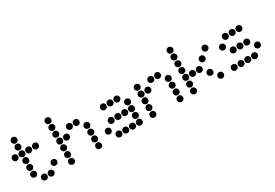

<svg xmlns="http://www.w3.org/2000/svg" viewBox="41 -1576 3517 2452"><g transform="rotate(-30 1800.0 -350.0)"><path d="M149 -695Q131 -695 118 -682Q105 -669 105 -651V-649Q105 -631 118 -618Q131 -605 149 -605H151Q169 -605 182 -618Q195 -631 195 -649V-651Q195 -669 182 -682Q169 -695 151 -695ZM149 -595Q131 -595 118 -582Q105 -569 105 -551V-549Q105 -531 118 -518Q131 -505 149 -505H151Q169 -505 182 -518Q195 -531 195 -549V-551Q195 -569 182 -582Q169 -595 151 -595ZM49 -495Q31 -495 18 -482Q5 -469 5 -451V-449Q5 -431 18 -418Q31 -405 49 -405H51Q69 -405 82 -418Q95 -431 95 -449V-451Q95 -469 82 -482Q69 -495 51 -495ZM149 -495Q131 -495 118 -482Q105 -469 105 -451V-449Q105 -431 118 -418Q131 -405 149 -405H151Q169 -405 182 -418Q195 -431 195 -449V-451Q195 -469 182 -482Q169 -495 151 -495ZM249 -495Q231 -495 218 -482Q205 -469 205 -451V-449Q205 -431 218 -418Q231 -405 249 -405H251Q269 -405 282 -418Q295 -431 295 -449V-451Q295 -469 282 -482Q269 -495 251 -495ZM349 -495Q331 -495 318 -482Q305 -469 305 -451V-449Q305 -431 318 -418Q331 -405 349 -405H351Q369 -405 382 -418Q395 -431 395 -449V-451Q395 -469 382 -482Q369 -495 351 -495ZM149 -395Q131 -395 118 -382Q105 -369 105 -351V-349Q105 -331 118 -318Q131 -305 149 -305H151Q169 -305 182 -318Q195 -331 195 -349V-351Q195 -369 182 -382Q169 -395 151 -395ZM149 -295Q131 -295 118 -282Q105 -269 105 -251V-249Q105 -231 118 -218Q131 -205 149 -205H151Q169 -205 182 -218Q195 -231 195 -249V-251Q195 -269 182 -282Q169 -295 151 -295ZM149 -195Q131 -195 118 -182Q105 -169 105 -151V-149Q105 -131 118 -118Q131 -105 149 -105H151Q169 -105 182 -118Q195 -131 195 -149V-151Q195 -169 182 -182Q169 -195 151 -195ZM449 -195Q431 -195 418 -182Q405 -169 405 -151V-149Q405 -131 418 -118Q431 -105 449 -105H451Q469 -105 482 -118Q495 -131 495 -149V-151Q495 -169 482 -182Q469 -195 451 -195ZM249 -95Q231 -95 218 -82Q205 -69 205 -51V-49Q205 -31 218 -18Q231 -5 249 -5H251Q269 -5 282 -18Q295 -31 295 -49V-51Q295 -69 282 -82Q269 -95 251 -95ZM349 -95Q331 -95 318 -82Q305 -69 305 -51V-49Q305 -31 318 -18Q331 -5 349 -5H351Q369 -5 382 -18Q395 -31 395 -49V-51Q395 -69 382 -82Q369 -95 351 -95Z M649 -695Q631 -695 618 -682Q605 -669 605 -651V-649Q605 -631 618 -618Q631 -605 649 -605H651Q669 -605 682 -618Q695 -631 695 -649V-651Q695 -669 682 -682Q669 -695 651 -695ZM649 -595Q631 -595 618 -582Q605 -569 605 -551V-549Q605 -531 618 -518Q631 -505 649 -505H651Q669 -505 682 -518Q695 -531 695 -549V-551Q695 -569 682 -582Q669 -595 651 -595ZM649 -495Q631 -495 618 -482Q605 -469 605 -451V-449Q605 -431 618 -418Q631 -405 649 -405H651Q669 -405 682 -418Q695 -431 695 -449V-451Q695 -469 682 -482Q669 -495 651 -495ZM849 -495Q831 -495 818 -482Q805 -469 805 -451V-449Q805 -431 818 -418Q831 -405 849 -405H851Q869 -405 882 -418Q895 -431 895 -449V-451Q895 -469 882 -482Q869 -495 851 -495ZM949 -495Q931 -495 918 -482Q905 -469 905 -451V-449Q905 -431 918 -418Q931 -405 949 -405H951Q969 -405 982 -418Q995 -431 995 -449V-451Q995 -469 982 -482Q969 -495 951 -495ZM649 -395Q631 -395 618 -382Q605 -369 605 -351V-349Q605 -331 618 -318Q631 -305 649 -305H651Q669 -305 682 -318Q695 -331 695 -349V-351Q695 -369 682 -382Q669 -395 651 -395ZM749 -395Q731 -395 718 -382Q705 -369 705 -351V-349Q705 -331 718 -318Q731 -305 749 -305H751Q769 -305 782 -318Q795 -331 795 -349V-351Q795 -369 782 -382Q769 -395 751 -395ZM1049 -395Q1031 -395 1018 -382Q1005 -369 1005 -351V-349Q1005 -331 1018 -318Q1031 -305 1049 -305H1051Q1069 -305 1082 -318Q1095 -331 1095 -349V-351Q1095 -369 1082 -382Q1069 -395 1051 -395ZM649 -295Q631 -295 618 -282Q605 -269 605 -251V-249Q605 -231 618 -218Q631 -205 649 -205H651Q669 -205 682 -218Q695 -231 695 -249V-251Q695 -269 682 -282Q669 -295 651 -295ZM1049 -295Q1031 -295 1018 -282Q1005 -269 1005 -251V-249Q1005 -231 1018 -218Q1031 -205 1049 -205H1051Q1069 -205 1082 -218Q1095 -231 1095 -249V-251Q1095 -269 1082 -282Q1069 -295 1051 -295ZM649 -195Q631 -195 618 -182Q605 -169 605 -151V-149Q605 -131 618 -118Q631 -105 649 -105H651Q669 -105 682 -118Q695 -131 695 -149V-151Q695 -169 682 -182Q669 -195 651 -195ZM1049 -195Q1031 -195 1018 -182Q1005 -169 1005 -151V-149Q1005 -131 1018 -118Q1031 -105 1049 -105H1051Q1069 -105 1082 -118Q1095 -131 1095 -149V-151Q1095 -169 1082 -182Q1069 -195 1051 -195ZM649 -95Q631 -95 618 -82Q605 -69 605 -51V-49Q605 -31 618 -18Q631 -5 649 -5H651Q669 -5 682 -18Q695 -31 695 -49V-51Q695 -69 682 -82Q669 -95 651 -95ZM1049 -95Q1031 -95 1018 -82Q1005 -69 1005 -51V-49Q1005 -31 1018 -18Q1031 -5 1049 -5H1051Q1069 -5 1082 -18Q1095 -31 1095 -49V-51Q1095 -69 1082 -82Q1069 -95 1051 -95Z M1349 -495Q1331 -495 1318 -482Q1305 -469 1305 -451V-449Q1305 -431 1318 -418Q1331 -405 1349 -405H1351Q1369 -405 1382 -418Q1395 -431 1395 -449V-451Q1395 -469 1382 -482Q1369 -495 1351 -495ZM1449 -495Q1431 -495 1418 -482Q1405 -469 1405 -451V-449Q1405 -431 1418 -418Q1431 -405 1449 -405H1451Q1469 -405 1482 -418Q1495 -431 1495 -449V-451Q1495 -469 1482 -482Q1469 -495 1451 -495ZM1549 -495Q1531 -495 1518 -482Q1505 -469 1505 -451V-449Q1505 -431 1518 -418Q1531 -405 1549 -405H1551Q1569 -405 1582 -418Q1595 -431 1595 -449V-451Q1595 -469 1582 -482Q1569 -495 1551 -495ZM1649 -395Q1631 -395 1618 -382Q1605 -369 1605 -351V-349Q1605 -331 1618 -318Q1631 -305 1649 -305H1651Q1669 -305 1682 -318Q1695 -331 1695 -349V-351Q1695 -369 1682 -382Q1669 -395 1651 -395ZM1349 -295Q1331 -295 1318 -282Q1305 -269 1305 -251V-249Q1305 -231 1318 -218Q1331 -205 1349 -205H1351Q1369 -205 1382 -218Q1395 -231 1395 -249V-251Q1395 -269 1382 -282Q1369 -295 1351 -295ZM1449 -295Q1431 -295 1418 -282Q1405 -269 1405 -251V-249Q1405 -231 1418 -218Q1431 -205 1449 -205H1451Q1469 -205 1482 -218Q1495 -231 1495 -249V-251Q1495 -269 1482 -282Q1469 -295 1451 -295ZM1549 -295Q1531 -295 1518 -282Q1505 -269 1505 -251V-249Q1505 -231 1518 -218Q1531 -205 1549 -205H1551Q1569 -205 1582 -218Q1595 -231 1595 -249V-251Q1595 -269 1582 -282Q1569 -295 1551 -295ZM1649 -295Q1631 -295 1618 -282Q1605 -269 1605 -251V-249Q1605 -231 1618 -218Q1631 -205 1649 -205H1651Q1669 -205 1682 -218Q1695 -231 1695 -249V-251Q1695 -269 1682 -282Q1669 -295 1651 -295ZM1249 -195Q1231 -195 1218 -182Q1205 -169 1205 -151V-149Q1205 -131 1218 -118Q1231 -105 1249 -105H1251Q1269 -105 1282 -118Q1295 -131 1295 -149V-151Q1295 -169 1282 -182Q1269 -195 1251 -195ZM1649 -195Q1631 -195 1618 -182Q1605 -169 1605 -151V-149Q1605 -131 1618 -118Q1631 -105 1649 -105H1651Q1669 -105 1682 -118Q1695 -131 1695 -149V-151Q1695 -169 1682 -182Q1669 -195 1651 -195ZM1349 -95Q1331 -95 1318 -82Q1305 -69 1305 -51V-49Q1305 -31 1318 -18Q1331 -5 1349 -5H1351Q1369 -5 1382 -18Q1395 -31 1395 -49V-51Q1395 -69 1382 -82Q1369 -95 1351 -95ZM1449 -95Q1431 -95 1418 -82Q1405 -69 1405 -51V-49Q1405 -31 1418 -18Q1431 -5 1449 -5H1451Q1469 -5 1482 -18Q1495 -31 1495 -49V-51Q1495 -69 1482 -82Q1469 -95 1451 -95ZM1549 -95Q1531 -95 1518 -82Q1505 -69 1505 -51V-49Q1505 -31 1518 -18Q1531 -5 1549 -5H1551Q1569 -5 1582 -18Q1595 -31 1595 -49V-51Q1595 -69 1582 -82Q1569 -95 1551 -95ZM1649 -95Q1631 -95 1618 -82Q1605 -69 1605 -51V-49Q1605 -31 1618 -18Q1631 -5 1649 -5H1651Q1669 -5 1682 -18Q1695 -31 1695 -49V-51Q1695 -69 1682 -82Q1669 -95 1651 -95Z M1849 -495Q1831 -495 1818 -482Q1805 -469 1805 -451V-449Q1805 -431 1818 -418Q1831 -405 1849 -405H1851Q1869 -405 1882 -418Q1895 -431 1895 -449V-451Q1895 -469 1882 -482Q1869 -495 1851 -495ZM2049 -495Q2031 -495 2018 -482Q2005 -469 2005 -451V-449Q2005 -431 2018 -418Q2031 -405 2049 -405H2051Q2069 -405 2082 -418Q2095 -431 2095 -449V-451Q2095 -469 2082 -482Q2069 -495 2051 -495ZM2149 -495Q2131 -495 2118 -482Q2105 -469 2105 -451V-449Q2105 -431 2118 -418Q2131 -405 2149 -405H2151Q2169 -405 2182 -418Q2195 -431 2195 -449V-451Q2195 -469 2182 -482Q2169 -495 2151 -495ZM1849 -395Q1831 -395 1818 -382Q1805 -369 1805 -351V-349Q1805 -331 1818 -318Q1831 -305 1849 -305H1851Q1869 -305 1882 -318Q1895 -331 1895 -349V-351Q1895 -369 1882 -382Q1869 -395 1851 -395ZM1949 -395Q1931 -395 1918 -382Q1905 -369 1905 -351V-349Q1905 -331 1918 -318Q1931 -305 1949 -305H1951Q1969 -305 1982 -318Q1995 -331 1995 -349V-351Q1995 -369 1982 -382Q1969 -395 1951 -395ZM2249 -395Q2231 -395 2218 -382Q2205 -369 2205 -351V-349Q2205 -331 2218 -318Q2231 -305 2249 -305H2251Q2269 -305 2282 -318Q2295 -331 2295 -349V-351Q2295 -369 2282 -382Q2269 -395 2251 -395ZM1849 -295Q1831 -295 1818 -282Q1805 -269 1805 -251V-249Q1805 -231 1818 -218Q1831 -205 1849 -205H1851Q1869 -205 1882 -218Q1895 -231 1895 -249V-251Q1895 -269 1882 -282Q1869 -295 1851 -295ZM2249 -295Q2231 -295 2218 -282Q2205 -269 2205 -251V-249Q2205 -231 2218 -218Q2231 -205 2249 -205H2251Q2269 -205 2282 -218Q2295 -231 2295 -249V-251Q2295 -269 2282 -282Q2269 -295 2251 -295ZM1849 -195Q1831 -195 1818 -182Q1805 -169 1805 -151V-149Q1805 -131 1818 -118Q1831 -105 1849 -105H1851Q1869 -105 1882 -118Q1895 -131 1895 -149V-151Q1895 -169 1882 -182Q1869 -195 1851 -195ZM2249 -195Q2231 -195 2218 -182Q2205 -169 2205 -151V-149Q2205 -131 2218 -118Q2231 -105 2249 -105H2251Q2269 -105 2282 -118Q2295 -131 2295 -149V-151Q2295 -169 2282 -182Q2269 -195 2251 -195ZM1849 -95Q1831 -95 1818 -82Q1805 -69 1805 -51V-49Q1805 -31 1818 -18Q1831 -5 1849 -5H1851Q1869 -5 1882 -18Q1895 -31 1895 -49V-51Q1895 -69 1882 -82Q1869 -95 1851 -95ZM2249 -95Q2231 -95 2218 -82Q2205 -69 2205 -51V-49Q2205 -31 2218 -18Q2231 -5 2249 -5H2251Q2269 -5 2282 -18Q2295 -31 2295 -49V-51Q2295 -69 2282 -82Q2269 -95 2251 -95Z M2449 -695Q2431 -695 2418 -682Q2405 -669 2405 -651V-649Q2405 -631 2418 -618Q2431 -605 2449 -605H2451Q2469 -605 2482 -618Q2495 -631 2495 -649V-651Q2495 -669 2482 -682Q2469 -695 2451 -695ZM2449 -595Q2431 -595 2418 -582Q2405 -569 2405 -551V-549Q2405 -531 2418 -518Q2431 -505 2449 -505H2451Q2469 -505 2482 -518Q2495 -531 2495 -549V-551Q2495 -569 2482 -582Q2469 -595 2451 -595ZM2449 -495Q2431 -495 2418 -482Q2405 -469 2405 -451V-449Q2405 -431 2418 -418Q2431 -405 2449 -405H2451Q2469 -405 2482 -418Q2495 -431 2495 -449V-451Q2495 -469 2482 -482Q2469 -495 2451 -495ZM2849 -495Q2831 -495 2818 -482Q2805 -469 2805 -451V-449Q2805 -431 2818 -418Q2831 -405 2849 -405H2851Q2869 -405 2882 -418Q2895 -431 2895 -449V-451Q2895 -469 2882 -482Q2869 -495 2851 -495ZM2449 -395Q2431 -395 2418 -382Q2405 -369 2405 -351V-349Q2405 -331 2418 -318Q2431 -305 2449 -305H2451Q2469 -305 2482 -318Q2495 -331 2495 -349V-351Q2495 -369 2482 -382Q2469 -395 2451 -395ZM2749 -395Q2731 -395 2718 -382Q2705 -369 2705 -351V-349Q2705 -331 2718 -318Q2731 -305 2749 -305H2751Q2769 -305 2782 -318Q2795 -331 2795 -349V-351Q2795 -369 2782 -382Q2769 -395 2751 -395ZM2449 -295Q2431 -295 2418 -282Q2405 -269 2405 -251V-249Q2405 -231 2418 -218Q2431 -205 2449 -205H2451Q2469 -205 2482 -218Q2495 -231 2495 -249V-251Q2495 -269 2482 -282Q2469 -295 2451 -295ZM2549 -295Q2531 -295 2518 -282Q2505 -269 2505 -251V-249Q2505 -231 2518 -218Q2531 -205 2549 -205H2551Q2569 -205 2582 -218Q2595 -231 2595 -249V-251Q2595 -269 2582 -282Q2569 -295 2551 -295ZM2649 -295Q2631 -295 2618 -282Q2605 -269 2605 -251V-249Q2605 -231 2618 -218Q2631 -205 2649 -205H2651Q2669 -205 2682 -218Q2695 -231 2695 -249V-251Q2695 -269 2682 -282Q2669 -295 2651 -295ZM2449 -195Q2431 -195 2418 -182Q2405 -169 2405 -151V-149Q2405 -131 2418 -118Q2431 -105 2449 -105H2451Q2469 -105 2482 -118Q2495 -131 2495 -149V-151Q2495 -169 2482 -182Q2469 -195 2451 -195ZM2749 -195Q2731 -195 2718 -182Q2705 -169 2705 -151V-149Q2705 -131 2718 -118Q2731 -105 2749 -105H2751Q2769 -105 2782 -118Q2795 -131 2795 -149V-151Q2795 -169 2782 -182Q2769 -195 2751 -195ZM2449 -95Q2431 -95 2418 -82Q2405 -69 2405 -51V-49Q2405 -31 2418 -18Q2431 -5 2449 -5H2451Q2469 -5 2482 -18Q2495 -31 2495 -49V-51Q2495 -69 2482 -82Q2469 -95 2451 -95ZM2849 -95Q2831 -95 2818 -82Q2805 -69 2805 -51V-49Q2805 -31 2818 -18Q2831 -5 2849 -5H2851Q2869 -5 2882 -18Q2895 -31 2895 -49V-51Q2895 -69 2882 -82Q2869 -95 2851 -95Z M3149 -495Q3131 -495 3118 -482Q3105 -469 3105 -451V-449Q3105 -431 3118 -418Q3131 -405 3149 -405H3151Q3169 -405 3182 -418Q3195 -431 3195 -449V-451Q3195 -469 3182 -482Q3169 -495 3151 -495ZM3249 -495Q3231 -495 3218 -482Q3205 -469 3205 -451V-449Q3205 -431 3218 -418Q3231 -405 3249 -405H3251Q3269 -405 3282 -418Q3295 -431 3295 -449V-451Q3295 -469 3282 -482Q3269 -495 3251 -495ZM3349 -495Q3331 -495 3318 -482Q3305 -469 3305 -451V-449Q3305 -431 3318 -418Q3331 -405 3349 -405H3351Q3369 -405 3382 -418Q3395 -431 3395 -449V-451Q3395 -469 3382 -482Q3369 -495 3351 -495ZM3049 -395Q3031 -395 3018 -382Q3005 -369 3005 -351V-349Q3005 -331 3018 -318Q3031 -305 3049 -305H3051Q3069 -305 3082 -318Q3095 -331 3095 -349V-351Q3095 -369 3082 -382Q3069 -395 3051 -395ZM3149 -295Q3131 -295 3118 -282Q3105 -269 3105 -251V-249Q3105 -231 3118 -218Q3131 -205 3149 -205H3151Q3169 -205 3182 -218Q3195 -231 3195 -249V-251Q3195 -269 3182 -282Q3169 -295 3151 -295ZM3249 -295Q3231 -295 3218 -282Q3205 -269 3205 -251V-249Q3205 -231 3218 -218Q3231 -205 3249 -205H3251Q3269 -205 3282 -218Q3295 -231 3295 -249V-251Q3295 -269 3282 -282Q3269 -295 3251 -295ZM3349 -295Q3331 -295 3318 -282Q3305 -269 3305 -251V-249Q3305 -231 3318 -218Q3331 -205 3349 -205H3351Q3369 -205 3382 -218Q3395 -231 3395 -249V-251Q3395 -269 3382 -282Q3369 -295 3351 -295ZM3449 -195Q3431 -195 3418 -182Q3405 -169 3405 -151V-149Q3405 -131 3418 -118Q3431 -105 3449 -105H3451Q3469 -105 3482 -118Q3495 -131 3495 -149V-151Q3495 -169 3482 -182Q3469 -195 3451 -195ZM3049 -95Q3031 -95 3018 -82Q3005 -69 3005 -51V-49Q3005 -31 3018 -18Q3031 -5 3049 -5H3051Q3069 -5 3082 -18Q3095 -31 3095 -49V-51Q3095 -69 3082 -82Q3069 -95 3051 -95ZM3149 -95Q3131 -95 3118 -82Q3105 -69 3105 -51V-49Q3105 -31 3118 -18Q3131 -5 3149 -5H3151Q3169 -5 3182 -18Q3195 -31 3195 -49V-51Q3195 -69 3182 -82Q3169 -95 3151 -95ZM3249 -95Q3231 -95 3218 -82Q3205 -69 3205 -51V-49Q3205 -31 3218 -18Q3231 -5 3249 -5H3251Q3269 -5 3282 -18Q3295 -31 3295 -49V-51Q3295 -69 3282 -82Q3269 -95 3251 -95ZM3349 -95Q3331 -95 3318 -82Q3305 -69 3305 -51V-49Q3305 -31 3318 -18Q3331 -5 3349 -5H3351Q3369 -5 3382 -18Q3395 -31 3395 -49V-51Q3395 -69 3382 -82Q3369 -95 3351 -95Z"/></g></svg>

Font: Doto Black Rounded Black
Style: Regular
Weight: 900
Monospace: yes
Version: Version 1.000